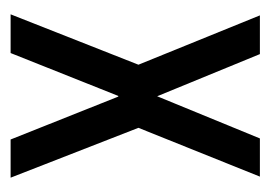

<svg xmlns="http://www.w3.org/2000/svg" viewBox="-94 -416 510 362"><g transform="rotate(90 161.0 -235.0)"><path d="M243 0 147 -241 241 -470H313L221 -241L315 0ZM7 0 102 -241 9 -470H82L176 -241L80 0ZM129 -203V-271H195V-203Z"/></g></svg>

Font: Smooch Sans Thin SemiBold
Style: Regular
Weight: 600
Version: Version 1.010